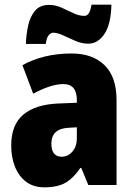

<svg xmlns="http://www.w3.org/2000/svg" viewBox="-20 -792 573 822"><path d="M287 -563Q376 -563 427.5 -513Q479 -463 479 -363V0H358L328 -73H324Q295 -30 261 -10Q227 10 170 10Q123 10 91.5 -14Q60 -38 44 -78.5Q28 -119 28 -169Q28 -258 80 -301.5Q132 -345 231 -349L309 -352V-364Q309 -432 251 -432Q199 -432 122 -391L76 -513Q119 -537 172 -550Q225 -563 287 -563ZM275 -245Q200 -242 200 -177Q200 -121 244 -121Q271 -121 290 -143Q309 -165 309 -200V-247ZM91 -604Q92 -644 100.5 -682.5Q109 -721 130 -746Q151 -771 190 -771Q217 -771 243 -759.5Q269 -748 293.5 -736Q318 -724 341 -724Q353 -724 360 -735Q367 -746 372 -772H457Q455 -688 427 -646.5Q399 -605 358 -605Q330 -605 302.5 -617Q275 -629 250.5 -640.5Q226 -652 207 -652Q199 -652 189.5 -642.5Q180 -633 176 -604Z"/></svg>

Font: Noto Sans Ethiopic Condensed Black
Style: Regular
Weight: 900
Width: 3
Designer: Monotype Design Team
Foundry: Monotype Imaging Inc.
Version: Version 2.102; ttfautohint (v1.8.4.7-5d5b)